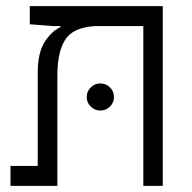

<svg xmlns="http://www.w3.org/2000/svg" viewBox="-20 -606 626 626"><path d="M510.7 0H447.3V-521H289.6Q217.8 -516.6 192.4 -476.3Q167 -436 167 -359.4V0H14.2V-64.9H103V-368.7Q103 -433.1 125.2 -468.5Q147.5 -503.9 177.2 -517.6V-521H151.9L77.1 -526.9V-585.9H510.7ZM307.1 -245.6Q289.1 -245.6 275.9 -258.5Q262.7 -271.5 262.7 -289.6Q262.7 -308.1 275.9 -321Q289.1 -334 307.1 -334Q325.7 -334 338.6 -321Q351.6 -308.1 351.6 -289.6Q351.6 -271.5 338.6 -258.5Q325.7 -245.6 307.1 -245.6Z"/></svg>

Font: CaskaydiaMono NF Light
Style: Regular
Weight: 300
Designer: Aaron Bell
Foundry: Saja Typeworks
Version: Version 2111.001; ttfautohint (v1.8.4);Nerd Fonts 3.1.1